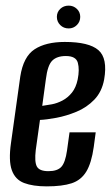

<svg xmlns="http://www.w3.org/2000/svg" viewBox="-20 -651 397 682"><path d="M146 11Q97 11 65.5 -1Q34 -13 22 -46.5Q10 -80 19 -143L52 -379Q63 -450 103 -476Q143 -502 210 -502Q296 -502 329.5 -473Q363 -444 350 -369Q342 -325 315 -297Q288 -269 251.5 -254Q215 -239 180 -232.5Q145 -226 122 -225L107 -118Q102 -76 111 -59.5Q120 -43 152 -43Q184 -43 198 -58.5Q212 -74 218 -116L227 -181H320L313 -129Q305 -72 286.5 -41.5Q268 -11 234.5 0Q201 11 146 11ZM130 -275Q145 -277 164 -280.5Q183 -284 202 -294Q221 -304 235.5 -322Q250 -340 256 -369Q263 -404 256.5 -428Q250 -452 214 -452Q182 -452 165.5 -435.5Q149 -419 143 -370ZM224 -550Q206 -550 194 -562Q182 -574 182 -591Q182 -608 194 -619.5Q206 -631 224 -631Q241 -631 253 -619.5Q265 -608 265 -591Q265 -574 253 -562Q241 -550 224 -550Z"/></svg>

Font: Alumni Sans Thin SemiBold
Style: Italic
Weight: 600
Italic angle: -8°
Version: Version 1.016